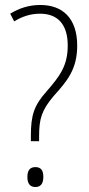

<svg xmlns="http://www.w3.org/2000/svg" viewBox="-20 -744 357 771"><path d="M104 -199V-177H137V-196C137 -267 147 -301 196 -359C249 -418 290 -465 290 -561C290 -670 232 -724 142 -724C96 -724 57 -711 21 -689L37 -658C69 -678 103 -689 141 -689C210 -689 252 -648 252 -561C252 -480 220 -438 167 -377C117 -321 104 -282 104 -199ZM90 -33C90 -9 99 7 122 7C144 7 154 -7 154 -34C154 -59 145 -73 122 -73C98 -73 90 -57 90 -33Z"/></svg>

Font: Noto Sans Thai Looped Condensed ExtraLight
Style: Regular
Weight: 200
Width: 3
Designer: Sasikarn Vongin, Ben Mitchell
Foundry: The Fontpad Ltd
Version: Version 1.001